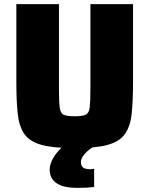

<svg xmlns="http://www.w3.org/2000/svg" viewBox="-20 -708 722 928"><path d="M341 8Q239 8 181.5 -7.5Q124 -23 98 -60Q72 -97 65.5 -159Q59 -221 59 -313V-688H265V-276Q265 -216 268.5 -188.5Q272 -161 287.5 -153.5Q303 -146 341 -146Q378 -146 394 -153.5Q410 -161 413.5 -188.5Q417 -216 417 -276V-688H623V-313Q623 -221 616.5 -159Q610 -97 583.5 -60Q557 -23 499.5 -7.5Q442 8 341 8ZM356 200Q303 200 273.5 188Q244 176 232 156Q220 136 220 113Q220 82 241 49.5Q262 17 295 -10L434 0Q421 7 406 19.5Q391 32 381 47Q371 62 371 76Q371 90 380 100Q389 110 418 110Q420 110 424 109.5Q428 109 435 108V196Q419 198 397 199Q375 200 356 200Z"/></svg>

Font: Saira ExtraBold
Style: Regular
Weight: 800
Designer: Hector Gatti with collaboration of the Omnibus-Type team
Foundry: Omnibus-Type
Version: Version 1.100; ttfautohint (v1.8.3)